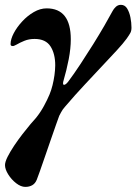

<svg xmlns="http://www.w3.org/2000/svg" viewBox="-24 -467 556 783"><path d="M79.3 295.2Q61.2 295.2 41.9 280.2Q22.6 265.3 9.5 244.2Q-3.6 223.2 -3.6 206.3Q-3.6 193.3 7.1 172.1Q17.8 151 33.8 127Q49.9 103 67.8 79.8Q85.7 56.7 100.8 38.8Q115.8 21 122.9 13.7Q141 -8.7 155.5 -35.4Q169.9 -62.1 177.8 -81.4Q185.2 -99.2 190.2 -119.4Q195.2 -139.6 198.1 -160.3Q201 -181.1 201.2 -200.1Q201.4 -247.4 182 -277.8Q162.5 -308.2 117.1 -308.2Q94 -308.2 75.4 -300.6Q56.8 -293 43.7 -285.2Q38.8 -282.9 35.2 -281.1Q31.6 -279.2 28.7 -279.2Q24.1 -279.2 21.6 -280.8Q19.1 -282.4 19.1 -287.1Q19.1 -307.1 32.1 -331.7Q45.1 -356.4 66.5 -379.5Q87.8 -402.7 113.9 -417.8Q140 -432.9 166.2 -432.9Q215.4 -432.9 240 -401.4Q264.7 -369.9 264.7 -306.8Q264.7 -269.8 256.3 -225.7Q247.8 -181.6 233.8 -133.5Q231.2 -120.4 237.8 -121.1Q244.4 -121.7 254 -133.9Q277.8 -165.7 304.2 -205.8Q330.6 -245.9 356 -286.5Q381.3 -327.1 402 -362.9Q422.7 -398.7 435 -421.8Q439.7 -431.1 448.4 -439.2Q457.2 -447.3 469 -447.3Q485 -447.3 494.3 -432.6Q503.5 -417.8 507.9 -396.2Q512.2 -374.6 512.2 -354.6Q512.2 -341.2 507.6 -332.8Q503.1 -324.4 492.6 -309.5Q477.9 -289.4 452.9 -262.3Q427.8 -235.2 394.9 -200.2Q362 -165.1 322.7 -123.1Q283.3 -81.2 240.9 -31.5Q230.8 -20.2 225.1 -9Q219.3 2.3 217.5 5.3Q214.5 13.4 205 40.1Q195.5 66.7 183.5 101.7Q171.5 136.6 159.4 171.6Q147.3 206.6 138.2 232.5Q129.1 258.5 126.1 265.5Q119.9 281.1 107.7 288.2Q95.5 295.2 79.3 295.2Z"/></svg>

Font: EB Garamond
Style: Italic
Weight: 400
Italic angle: -17.2°
Designer: Georg Duffner and Octavio Pardo
Foundry: Georg Duffner
Version: Version 1.001